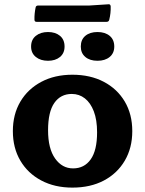

<svg xmlns="http://www.w3.org/2000/svg" viewBox="-20 -855 671 888"><path d="M314.7 12.7Q233 12.7 170.9 -20.3Q108.7 -53.2 74.1 -112Q39.5 -170.8 39.5 -248.5Q39.5 -326.1 74.1 -384.8Q108.7 -443.4 170.9 -476.4Q233 -509.4 314.7 -509.4Q397.7 -509.4 459.9 -476.7Q522.2 -444 557 -385.4Q591.8 -326.7 591.8 -248.5Q591.8 -170.8 557 -111.7Q522.2 -52.7 460.2 -20Q398.3 12.7 314.7 12.7ZM317.8 -76.2Q369.9 -76.2 399.4 -117.8Q429 -159.4 429 -242.8Q429 -300.7 413.9 -340Q398.9 -379.3 372.6 -399.9Q346.3 -420.5 312.1 -420.5Q260.4 -420.5 231.4 -379.1Q202.3 -337.7 202.3 -252.5Q202.3 -167.6 234.9 -121.9Q267.4 -76.2 317.8 -76.2ZM202 -573.9Q167.7 -573.9 145.8 -591.5Q123.8 -609.1 123.8 -639.7Q123.8 -671.7 145.8 -689.3Q167.7 -706.9 202 -706.9Q236.3 -706.9 257.5 -689.3Q278.6 -671.7 278.6 -639.7Q278.6 -609.1 257.5 -591.5Q236.3 -573.9 202 -573.9ZM430.9 -573.9Q395.8 -573.9 374.7 -591.5Q353.7 -609.1 353.7 -639.7Q353.7 -671.7 374.7 -689.3Q395.8 -706.9 430.9 -706.9Q465.9 -706.9 487.2 -689.3Q508.5 -671.7 508.5 -639.7Q508.5 -609.1 487.2 -591.5Q465.9 -573.9 430.9 -573.9ZM144.6 -819.8Q146.1 -829.4 156.1 -829.4H392L481.7 -835.2Q490.7 -836.3 491.9 -825.8Q492.4 -810.3 490.8 -794.7Q489.1 -779 485.3 -763.6Q482.9 -754 473.3 -754H149Q139.4 -754 139.4 -764Q139 -777.8 140.4 -792.2Q141.8 -806.6 144.6 -819.8Z"/></svg>

Font: Hahmlet
Style: Regular
Weight: 400
Designer: Minjoo Ham & Mark Frömberg
Foundry: hypertype
Version: Version 1.002